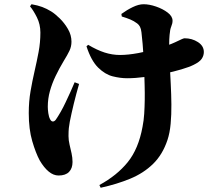

<svg xmlns="http://www.w3.org/2000/svg" viewBox="-20 -805 1040 908"><path d="M450 70Q533 25 584 -38Q635 -101 654 -205Q660 -235 662 -267Q664 -299 664.5 -332.5Q665 -366 664 -401Q663 -436 662 -472Q661 -503 659 -535Q657 -567 654.5 -597.5Q652 -628 649 -652Q647 -669 642 -678.5Q637 -688 629 -694Q613 -706 596 -713Q579 -720 556 -727L554 -739Q580 -758 608 -771.5Q636 -785 659 -785Q686 -785 718 -774Q750 -763 773 -745.5Q796 -728 796 -707Q796 -694 790 -680Q784 -666 782 -640Q780 -620 780 -593Q780 -566 781 -540.5Q782 -515 783 -497Q785 -455 787.5 -407Q790 -359 790.5 -311Q791 -263 787 -219.5Q783 -176 772 -143Q749 -74 704 -30Q659 14 596 40Q533 66 456 83ZM257 25Q233 25 210.5 6.5Q188 -12 168 -46Q149 -81 132.5 -137.5Q116 -194 116 -270Q116 -325 124.5 -374Q133 -423 143.5 -468.5Q154 -514 162.5 -559Q171 -604 171 -651Q171 -690 154.5 -723Q138 -756 122 -775L129 -785Q158 -780 179.5 -772Q201 -764 222 -751Q240 -740 262.5 -718Q285 -696 301.5 -667.5Q318 -639 318 -608Q318 -585 308.5 -565Q299 -545 281 -516Q260 -481 243 -445.5Q226 -410 216 -374Q206 -338 206 -300Q206 -287 208.5 -269.5Q211 -252 217 -241Q222 -231 229.5 -230.5Q237 -230 244 -239Q255 -255 267 -276Q279 -297 290.5 -321.5Q302 -346 313 -370Q324 -394 333 -416L354 -408Q347 -385 341 -361.5Q335 -338 329 -314.5Q323 -291 318.5 -269.5Q314 -248 310 -229Q307 -213 305.5 -199Q304 -185 304 -161Q304 -142 309 -121Q314 -100 318.5 -79.5Q323 -59 323 -39Q323 -9 306.5 8Q290 25 257 25ZM581 -435Q549 -435 513 -444Q477 -453 444 -485.5Q411 -518 389 -586L397 -593Q439 -568 475 -556.5Q511 -545 548 -545Q585 -545 634 -554Q683 -563 730.5 -577Q778 -591 808 -605Q831 -616 840 -620Q849 -624 853 -624Q888 -624 916 -606Q944 -588 944 -559Q944 -542 934 -527Q924 -512 895 -498Q875 -488 838 -477Q801 -466 756 -456.5Q711 -447 665.5 -441Q620 -435 581 -435Z"/></svg>

Font: Noto Serif JP Black
Style: Regular
Weight: 900
Designer: Ryoko NISHIZUKA 西塚涼子 (kana & ideographs); Frank Grießhammer (Latin, Greek & Cyrillic); Wenlong ZHANG 张文龙 (bopomofo); San
Foundry: Adobe
Version: Version 2.003-H1;hotconv 1.1.1;makeotfexe 2.6.0